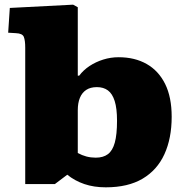

<svg xmlns="http://www.w3.org/2000/svg" viewBox="-20 -788 791 822"><path d="M215 0H88V-584Q88 -615 82 -630Q76 -645 48 -646L15 -648L22 -754L293 -768L313 -757V-464H319Q337 -488 363.5 -505.5Q390 -523 422 -533Q454 -543 488 -543Q557 -543 608 -514Q659 -485 687 -428.5Q715 -372 715 -288Q715 -196 684 -128Q653 -60 590.5 -23Q528 14 433 14Q382 14 341 0Q300 -14 268 -40ZM390 -113Q422 -113 442 -128Q462 -143 471.5 -177.5Q481 -212 481 -271Q481 -324 471 -355.5Q461 -387 442 -401Q423 -415 395 -415Q367 -415 349 -403Q331 -391 322 -369Q313 -347 313 -316V-133Q331 -123 350 -118Q369 -113 390 -113Z"/></svg>

Font: Literata Variable Black
Style: Regular
Weight: 900
Designer: Latin by Veronika Burian and Jose Scaglione. Greek by Irene Vlachou. Cyrillic by Vera Evstafieva.
Foundry: TypeTogether
Version: Version 3.021